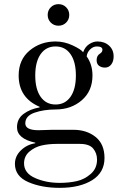

<svg xmlns="http://www.w3.org/2000/svg" viewBox="-20 -668 580 926"><path d="M262 -544Q240 -544 225 -559Q210 -574 210 -596Q210 -618 225 -633Q240 -648 262 -648Q284 -648 299 -633Q314 -618 314 -596Q314 -574 299 -559Q284 -544 262 -544ZM52 122Q52 85 81 57Q110 29 150 23V20Q62 1 62 -54Q62 -95 93.5 -118.5Q125 -142 171 -150V-153Q70 -196 70 -304Q70 -380 122.5 -424Q175 -468 248 -468Q290 -468 330.5 -449Q371 -430 381 -416Q390 -442 410 -455Q430 -468 450 -468Q484 -468 506 -448Q528 -428 528 -396Q528 -372 516.5 -357Q505 -342 486 -342Q470 -342 458 -350.5Q446 -359 446 -378Q446 -400 463 -410Q474 -417 474 -428Q474 -444 447 -444Q429 -444 414.5 -429.5Q400 -415 398 -396Q426 -357 426 -304Q426 -229 374.5 -184.5Q323 -140 248 -140Q191 -140 146.5 -124.5Q102 -109 102 -73Q102 -40 166 -40Q187 -40 200 -41Q212 -42 231 -42H334Q398 -42 441 -7.5Q484 27 484 94Q484 164 424.5 201Q365 238 268 238Q180 238 116 210Q52 182 52 122ZM150 -304Q150 -238 176 -201Q202 -164 248 -164Q294 -164 320 -201Q346 -238 346 -304Q346 -370 320 -407Q294 -444 248 -444Q202 -444 176 -407Q150 -370 150 -304ZM96 120Q96 167 149 190.5Q202 214 268 214Q313 214 350.5 205.5Q388 197 418 170.5Q448 144 448 102Q448 71 429.5 48.5Q411 26 365 26H254Q214 26 181 33.5Q148 41 122 63Q96 85 96 120Z"/></svg>

Font: Old Standard TT
Style: Regular
Weight: 400
Designer: Alexey Kryukov <alexios@thessalonica.org.ru>
Version: Version 2.2